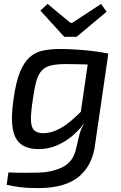

<svg xmlns="http://www.w3.org/2000/svg" viewBox="-20 -750 619 980"><path d="M436 -478 533 -477 466 -17Q460 37 439.5 79Q419 121 384.5 150Q350 179 300.5 194Q251 209 185 210Q172 210 141.5 209.5Q111 209 76.5 204.5Q42 200 14 193L23 130Q44 131 65 131.5Q86 132 113.5 132Q141 132 178 131Q249 129 302 101.5Q355 74 369 6Q377 -28 384.5 -59.5Q392 -91 409 -118L385 -128ZM287 -500Q328 -500 371.5 -497Q415 -494 456.5 -489Q498 -484 531 -477L482 -419Q429 -421 387.5 -422Q346 -423 319 -423Q272 -423 242.5 -416.5Q213 -410 195 -392Q177 -374 166.5 -338.5Q156 -303 148 -245Q137 -175 138 -137Q139 -99 155 -84.5Q171 -70 202 -70Q237 -71 271 -86.5Q305 -102 341 -132Q377 -162 417 -205L436 -164Q412 -117 372.5 -77.5Q333 -38 283 -13.5Q233 11 176 11Q122 11 88.5 -13Q55 -37 45 -94.5Q35 -152 50 -250Q62 -334 82.5 -383.5Q103 -433 132 -458.5Q161 -484 200 -492Q239 -500 287 -500ZM496 -730 524 -690 371 -562H308L186 -696L223 -730L340 -633H348Z"/></svg>

Font: Exo 2 Medium
Style: Italic
Weight: 500
Italic angle: -8°
Designer: Natanael Gama
Foundry: Natanael Gama
Version: Version 2.010